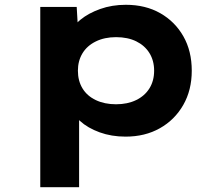

<svg xmlns="http://www.w3.org/2000/svg" viewBox="-20 -561 908 801"><path d="M148 220V-532H300L307 -412L276 -421Q283 -452 316 -479Q349 -506 398 -523.5Q447 -541 505 -541Q587 -541 648.5 -506Q710 -471 745 -409.5Q780 -348 780 -266Q780 -185 744.5 -123Q709 -61 647 -26Q585 9 504 9Q445 9 395.5 -9Q346 -27 313.5 -56.5Q281 -86 273 -117L310 -131V220ZM464 -126Q512 -126 548 -143.5Q584 -161 603.5 -192.5Q623 -224 623 -266Q623 -308 603.5 -339.5Q584 -371 548.5 -388.5Q513 -406 464 -406Q416 -406 379.5 -388Q343 -370 324 -338.5Q305 -307 305 -266Q305 -224 324 -192.5Q343 -161 379.5 -143.5Q416 -126 464 -126Z"/></svg>

Font: Lexend Giga
Style: Bold
Weight: 700
Version: Version 1.007